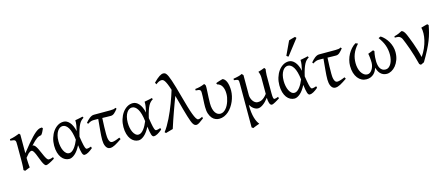

<svg xmlns="http://www.w3.org/2000/svg" viewBox="-57 -1492 5771 2476"><g transform="rotate(-15 2828.5 -253.5)"><path d="M503.4 -40Q483.4 -27.3 465.6 -17.3Q447.8 -7.3 432.6 0Q417.5 7.3 406.2 11.2Q395 15.1 388.7 15.1Q375.5 15.1 363.5 -1.7Q351.6 -18.6 340.3 -43.9Q329.1 -69.3 318.4 -98.9Q307.6 -128.4 296.6 -153.8Q285.6 -179.2 274.2 -196Q262.7 -212.9 250 -212.9Q241.2 -212.9 230 -206.8Q218.8 -200.7 207 -190.4L166 -142.1Q166 -127.9 166.7 -109.6Q167.5 -91.3 168.5 -72.8Q169.4 -54.2 170.9 -38.1Q172.4 -22 173.8 -12.2Q167.5 -9.8 158.7 -6.3Q149.9 -2.9 140.4 0.7Q130.9 4.4 121.6 8.3Q112.3 12.2 105 15.1L86.4 0Q87.9 -7.8 89.1 -20.8Q90.3 -33.7 91.1 -49.8Q91.8 -65.9 92.3 -84.7Q92.8 -103.5 92.8 -123V-328.6Q92.8 -355.5 91.6 -370.6Q90.3 -385.7 83.7 -393.6Q77.1 -401.4 62.5 -404.5Q47.9 -407.7 21 -410.2V-429.7Q39.1 -432.6 57.4 -437Q75.7 -441.4 92.8 -447Q109.9 -452.6 125 -458.3Q140.1 -463.9 152.3 -468.8L166 -452.1V-203.1Q214.8 -265.6 252.2 -309.6Q289.6 -353.5 317.6 -383.1Q345.7 -412.6 366.5 -429.7Q387.2 -446.8 403.3 -455.6Q419.4 -464.4 432.4 -466.6Q445.3 -468.8 458 -468.8Q461.4 -464.4 463.4 -460.9L466.8 -455.6Q467.3 -454.6 467.8 -454.1Q458 -430.2 446.5 -408.9Q435.1 -387.7 423.8 -376Q407.7 -373.5 394 -369.1Q380.4 -364.7 364.5 -354Q348.6 -343.3 328.6 -324.5Q308.6 -305.7 280.3 -274.4H284.7Q300.3 -274.4 314.2 -257.6Q328.1 -240.7 340.8 -215.8Q353.5 -190.9 365.7 -161.4Q377.9 -131.8 389.9 -106.9Q401.9 -82 413.8 -65.2Q425.8 -48.3 438.5 -48.3Q446.8 -48.3 453.6 -49.1Q460.4 -49.8 467.3 -51.5Q474.1 -53.2 481.4 -55.9Q488.8 -58.6 498.5 -62Z M714.8 -57.6Q733.9 -57.6 752 -70.3Q770 -83 786.1 -103.8Q802.2 -124.5 815.9 -150.6Q829.6 -176.8 840.3 -203.1Q827.1 -313.5 795.2 -365.5Q763.2 -417.5 719.7 -417.5Q701.2 -417.5 683.1 -406.7Q665 -396 650.6 -374Q636.2 -352.1 627.2 -318.8Q618.2 -285.6 618.2 -240.7Q618.2 -206.1 624.8 -173.1Q631.3 -140.1 643.8 -114.5Q656.2 -88.9 674.1 -73.2Q691.9 -57.6 714.8 -57.6ZM1009.3 -451.2Q990.7 -440.4 975.6 -425.3Q960.4 -410.2 947 -384.8Q933.6 -359.4 921.1 -321.8Q908.7 -284.2 896 -228.5Q902.3 -187.5 907.5 -158.7Q912.6 -129.9 917.2 -110.6Q921.9 -91.3 926 -79.8Q930.2 -68.4 934.1 -62.7Q938 -57.1 941.9 -55.4Q945.8 -53.7 949.7 -53.7Q957.5 -53.7 972.9 -56.9Q988.3 -60.1 1005.9 -66.9Q1006.8 -62.5 1008.3 -57.6Q1009.8 -52.7 1011.7 -44.9Q978 -16.1 949.7 -0.7Q921.4 14.6 900.9 14.6Q890.6 14.6 883.3 7.3Q876 0 870.1 -16.6Q864.3 -33.2 859.4 -60.3Q854.5 -87.4 849.6 -127Q812.5 -54.2 771.7 -19.8Q731 14.6 696.8 14.6Q667.5 14.6 640.9 1Q614.3 -12.7 594 -39.8Q573.7 -66.9 561.8 -107.4Q549.8 -147.9 549.8 -201.2Q549.8 -253.9 564.7 -302.5Q579.6 -351.1 605.7 -387.9Q631.8 -424.8 667.5 -446.8Q703.1 -468.8 745.1 -468.8Q789.6 -468.8 825.4 -428.2Q861.3 -387.7 879.9 -307.1Q889.2 -346.2 894.8 -382.6Q900.4 -418.9 898.4 -447.3Q909.2 -449.2 921.9 -451.7Q934.6 -454.1 948.2 -456.8Q961.9 -459.5 975.1 -462.4Q988.3 -465.3 1000 -468.8Q1003.9 -463.4 1005.4 -459Q1006.8 -454.6 1009.3 -451.2Z M1399.9 -62Q1372.1 -43.5 1349.9 -29.1Q1327.6 -14.6 1308.8 -4.9Q1290 4.9 1273.7 9.8Q1257.3 14.6 1241.7 14.6Q1221.2 14.6 1207 3.2Q1192.9 -8.3 1184.1 -26.4Q1175.3 -44.4 1171.4 -66.9Q1167.5 -89.4 1167.5 -111.3Q1167.5 -168 1174.6 -238Q1181.6 -308.1 1188.5 -387.2Q1175.8 -387.7 1164.8 -387.9Q1153.8 -388.2 1145 -388.2H1125Q1105 -388.2 1087.6 -381.6Q1070.3 -375 1045.9 -359.9L1035.6 -377Q1047.4 -391.1 1060.5 -404.8Q1073.7 -418.5 1087.9 -429.4Q1102.1 -440.4 1117.2 -447.3Q1132.3 -454.1 1147.9 -454.1H1366.7Q1391.1 -454.1 1408.9 -456.8Q1426.8 -459.5 1438 -468.8L1451.2 -454.1Q1426.3 -422.4 1404.1 -402.8Q1381.8 -383.3 1356.4 -383.3Q1335.4 -383.3 1304.9 -384Q1274.4 -384.8 1242.2 -385.7Q1238.3 -321.3 1237.1 -269Q1235.8 -216.8 1235.8 -175.3Q1235.8 -159.7 1237.1 -138.7Q1238.3 -117.7 1243.4 -98.9Q1248.5 -80.1 1258.1 -66.9Q1267.6 -53.7 1284.7 -53.7Q1293.9 -53.7 1304 -55.4Q1314 -57.1 1326.2 -60.8Q1338.4 -64.5 1353.5 -70.1Q1368.7 -75.7 1388.2 -84Z M1640.1 -57.6Q1659.2 -57.6 1677.2 -70.3Q1695.3 -83 1711.4 -103.8Q1727.5 -124.5 1741.2 -150.6Q1754.9 -176.8 1765.6 -203.1Q1752.4 -313.5 1720.5 -365.5Q1688.5 -417.5 1645 -417.5Q1626.5 -417.5 1608.4 -406.7Q1590.3 -396 1575.9 -374Q1561.5 -352.1 1552.5 -318.8Q1543.5 -285.6 1543.5 -240.7Q1543.5 -206.1 1550 -173.1Q1556.6 -140.1 1569.1 -114.5Q1581.5 -88.9 1599.4 -73.2Q1617.2 -57.6 1640.1 -57.6ZM1934.6 -451.2Q1916 -440.4 1900.9 -425.3Q1885.7 -410.2 1872.3 -384.8Q1858.9 -359.4 1846.4 -321.8Q1834 -284.2 1821.3 -228.5Q1827.6 -187.5 1832.8 -158.7Q1837.9 -129.9 1842.5 -110.6Q1847.2 -91.3 1851.3 -79.8Q1855.5 -68.4 1859.4 -62.7Q1863.3 -57.1 1867.2 -55.4Q1871.1 -53.7 1875 -53.7Q1882.8 -53.7 1898.2 -56.9Q1913.6 -60.1 1931.2 -66.9Q1932.1 -62.5 1933.6 -57.6Q1935.1 -52.7 1937 -44.9Q1903.3 -16.1 1875 -0.7Q1846.7 14.6 1826.2 14.6Q1815.9 14.6 1808.6 7.3Q1801.3 0 1795.4 -16.6Q1789.6 -33.2 1784.7 -60.3Q1779.8 -87.4 1774.9 -127Q1737.8 -54.2 1697 -19.8Q1656.2 14.6 1622.1 14.6Q1592.8 14.6 1566.2 1Q1539.6 -12.7 1519.3 -39.8Q1499 -66.9 1487.1 -107.4Q1475.1 -147.9 1475.1 -201.2Q1475.1 -253.9 1490 -302.5Q1504.9 -351.1 1531 -387.9Q1557.1 -424.8 1592.8 -446.8Q1628.4 -468.8 1670.4 -468.8Q1714.8 -468.8 1750.7 -428.2Q1786.6 -387.7 1805.2 -307.1Q1814.5 -346.2 1820.1 -382.6Q1825.7 -418.9 1823.7 -447.3Q1834.5 -449.2 1847.2 -451.7Q1859.9 -454.1 1873.5 -456.8Q1887.2 -459.5 1900.4 -462.4Q1913.6 -465.3 1925.3 -468.8Q1929.2 -463.4 1930.7 -459Q1932.1 -454.6 1934.6 -451.2Z M2495.1 -44.9Q2458.5 -17.1 2434.8 -1.2Q2411.1 14.6 2394.5 14.6Q2381.3 14.6 2370.8 8.5Q2360.4 2.4 2350.3 -12.9Q2340.3 -28.3 2330.1 -55.4Q2319.8 -82.5 2306.9 -124.3Q2293.9 -166 2277.8 -224.9Q2261.7 -283.7 2240.7 -362.8L2225.6 -417Q2207 -368.2 2189.5 -320.3Q2171.9 -272.5 2154.3 -223.1Q2136.7 -173.8 2118.9 -121.8Q2101.1 -69.8 2083 -12.7Q2073.2 -10.3 2060.3 -6.6Q2047.4 -2.9 2033.7 1Q2020 4.9 2007.3 8.5Q1994.6 12.2 1985.8 14.6L1971.2 -1Q1995.1 -31.2 2018.1 -70.3Q2041 -109.4 2062.7 -153.3Q2084.5 -197.3 2104.5 -244.4Q2124.5 -291.5 2141.8 -337.4Q2159.2 -383.3 2173.8 -426.3Q2188.5 -469.2 2199.2 -505.4Q2183.1 -555.7 2170.2 -585.9Q2157.2 -616.2 2146.2 -632.6Q2135.3 -648.9 2125.2 -654.1Q2115.2 -659.2 2105 -659.2Q2087.9 -659.2 2070.1 -651.1Q2052.2 -643.1 2028.3 -624.5L2016.6 -649.4Q2041 -674.3 2060.8 -691.2Q2080.6 -708 2096.4 -718.3Q2112.3 -728.5 2124.8 -732.9Q2137.2 -737.3 2147.5 -737.3Q2158.7 -737.3 2168.5 -733.6Q2178.2 -730 2188.2 -717.5Q2198.2 -705.1 2209 -681.4Q2219.7 -657.7 2233.4 -617.4Q2247.1 -577.1 2264.4 -517.8Q2281.7 -458.5 2304.2 -375Q2323.7 -302.7 2341.3 -242.7Q2358.9 -182.6 2375 -139.6Q2391.1 -96.7 2405.8 -72.8Q2420.4 -48.8 2434.1 -48.8Q2439.9 -48.8 2444.8 -49.6Q2449.7 -50.3 2455.8 -52.2Q2461.9 -54.2 2470 -57.9Q2478 -61.5 2490.2 -66.9Z M2938.5 -296.4Q2938 -262.2 2929.9 -225.8Q2921.9 -189.5 2907 -155Q2892.1 -120.6 2870.8 -89.6Q2849.6 -58.6 2823 -35.4Q2796.4 -12.2 2764.9 1.5Q2733.4 15.1 2698.2 15.1Q2674.8 15.1 2649.9 5.4Q2625 -4.4 2605 -27.3Q2585 -50.3 2572 -87.6Q2559.1 -125 2559.1 -180.2Q2559.1 -206.1 2560.1 -228.3Q2561 -250.5 2562.3 -272.5Q2563.5 -294.4 2564.5 -317.4Q2565.4 -340.3 2565.4 -367.2Q2565.4 -380.4 2563.5 -389.4Q2561.5 -398.4 2554.4 -404.3Q2547.4 -410.2 2533.9 -413.1Q2520.5 -416 2497.1 -417V-436.5Q2530.8 -439.5 2561 -447Q2591.3 -454.6 2624.5 -468.8L2638.7 -449.7Q2641.6 -437 2640.9 -413.1Q2640.1 -389.2 2638.4 -357.2Q2636.7 -325.2 2634.5 -287.1Q2632.3 -249 2632.3 -209Q2632.3 -165.5 2640.4 -134.5Q2648.4 -103.5 2661.9 -83.5Q2675.3 -63.5 2692.6 -54Q2710 -44.4 2729 -44.4Q2751 -44.4 2770 -55.4Q2789.1 -66.4 2804.7 -84.5Q2820.3 -102.5 2832.3 -125.7Q2844.2 -148.9 2852.5 -174.1Q2860.8 -199.2 2865.2 -224.1Q2869.6 -249 2869.6 -270Q2870.1 -299.8 2865 -325.2Q2859.9 -350.6 2849.6 -370.1Q2839.4 -389.6 2823.2 -402.6Q2807.1 -415.5 2785.6 -420.4L2776.9 -439Q2786.1 -442.9 2798.1 -447.3Q2810.1 -451.7 2823 -455.6Q2835.9 -459.5 2848.1 -462.9Q2860.4 -466.3 2869.6 -468.8Q2885.3 -463.9 2897.9 -450Q2910.6 -436 2919.7 -414.1Q2928.7 -392.1 2933.6 -362.5Q2938.5 -333 2938.5 -296.4Z M3507.8 -40Q3493.2 -30.8 3477.5 -21.2Q3461.9 -11.7 3447.3 -3.7Q3432.6 4.4 3420.2 9.5Q3407.7 14.6 3399.4 14.6Q3389.2 14.6 3381.8 6.3Q3374.5 -2 3369.6 -15.9Q3364.7 -29.8 3362.1 -48.3Q3359.4 -66.9 3358.9 -87.9Q3319.3 -36.6 3282.5 -11Q3245.6 14.6 3217.3 14.6Q3188.5 14.6 3160.6 -4.9Q3132.8 -24.4 3111.3 -59.6V-56.6Q3110.8 -2.4 3116.5 40.3Q3122.1 83 3131.6 115.5Q3141.1 147.9 3153.6 171.4Q3166 194.8 3178.7 210Q3171.4 212.4 3158.9 216.8Q3146.5 221.2 3133.1 226.3Q3119.6 231.4 3107.7 236.3Q3095.7 241.2 3089.8 244.1L3070.8 230V-356.9Q3070.8 -376 3069.6 -386.7Q3068.4 -397.5 3062.3 -403.3Q3056.2 -409.2 3043.5 -411.9Q3030.8 -414.6 3007.8 -417V-436.5Q3026.9 -439.9 3042.7 -442.9Q3058.6 -445.8 3072.8 -449.5Q3086.9 -453.1 3099.9 -457.5Q3112.8 -461.9 3125.5 -468.8L3127.4 -466.3Q3129.9 -463.9 3132.8 -460.7Q3135.7 -457.5 3138.9 -453.9Q3142.1 -450.2 3144 -447.8V-178.7Q3144 -161.6 3150.4 -141.6Q3156.7 -121.6 3168.2 -104.2Q3179.7 -86.9 3196.3 -75.2Q3212.9 -63.5 3233.4 -63.5Q3246.6 -63.5 3260.5 -65.9Q3274.4 -68.4 3289.8 -76.4Q3305.2 -84.5 3322.3 -99.6Q3339.4 -114.7 3358.9 -140.1V-365.2Q3358.9 -373 3357.2 -384Q3355.5 -395 3352.8 -405.8Q3350.1 -416.5 3346.9 -425.8Q3343.8 -435.1 3340.3 -439.5Q3361.8 -445.3 3384 -452.9Q3406.2 -460.4 3426.3 -468.8L3439.9 -449.7Q3438 -437 3435.5 -419.2Q3433.1 -401.4 3432.1 -370.6V-130.9Q3432.1 -85.4 3436.5 -67.1Q3440.9 -48.8 3451.2 -48.8Q3461.9 -48.8 3474.4 -52.5Q3486.8 -56.2 3502.9 -62.5Z M3721.7 -57.6Q3740.7 -57.6 3758.8 -70.3Q3776.9 -83 3793 -103.8Q3809.1 -124.5 3822.8 -150.6Q3836.4 -176.8 3847.2 -203.1Q3834 -313.5 3802 -365.5Q3770 -417.5 3726.6 -417.5Q3708 -417.5 3689.9 -406.7Q3671.9 -396 3657.5 -374Q3643.1 -352.1 3634 -318.8Q3625 -285.6 3625 -240.7Q3625 -206.1 3631.6 -173.1Q3638.2 -140.1 3650.6 -114.5Q3663.1 -88.9 3680.9 -73.2Q3698.7 -57.6 3721.7 -57.6ZM4016.1 -451.2Q3997.6 -440.4 3982.4 -425.3Q3967.3 -410.2 3953.9 -384.8Q3940.4 -359.4 3928 -321.8Q3915.5 -284.2 3902.8 -228.5Q3909.2 -187.5 3914.3 -158.7Q3919.4 -129.9 3924.1 -110.6Q3928.7 -91.3 3932.9 -79.8Q3937 -68.4 3940.9 -62.7Q3944.8 -57.1 3948.7 -55.4Q3952.6 -53.7 3956.5 -53.7Q3964.4 -53.7 3979.7 -56.9Q3995.1 -60.1 4012.7 -66.9Q4013.7 -62.5 4015.1 -57.6Q4016.6 -52.7 4018.6 -44.9Q3984.9 -16.1 3956.5 -0.7Q3928.2 14.6 3907.7 14.6Q3897.5 14.6 3890.1 7.3Q3882.8 0 3877 -16.6Q3871.1 -33.2 3866.2 -60.3Q3861.3 -87.4 3856.4 -127Q3819.3 -54.2 3778.6 -19.8Q3737.8 14.6 3703.6 14.6Q3674.3 14.6 3647.7 1Q3621.1 -12.7 3600.8 -39.8Q3580.6 -66.9 3568.6 -107.4Q3556.6 -147.9 3556.6 -201.2Q3556.6 -253.9 3571.5 -302.5Q3586.4 -351.1 3612.5 -387.9Q3638.7 -424.8 3674.3 -446.8Q3710 -468.8 3752 -468.8Q3796.4 -468.8 3832.3 -428.2Q3868.2 -387.7 3886.7 -307.1Q3896 -346.2 3901.6 -382.6Q3907.2 -418.9 3905.3 -447.3Q3916 -449.2 3928.7 -451.7Q3941.4 -454.1 3955.1 -456.8Q3968.8 -459.5 3981.9 -462.4Q3995.1 -465.3 4006.8 -468.8Q4010.7 -463.4 4012.2 -459Q4013.7 -454.6 4016.1 -451.2ZM3768.1 -529.3Q3764.2 -530.3 3761.2 -531.5Q3758.3 -532.7 3755.4 -534.7Q3752.4 -536.6 3749.5 -539.1Q3746.6 -541.5 3742.2 -545.4L3828.1 -728.5Q3835.9 -731.4 3846.7 -734.6Q3857.4 -737.8 3869.1 -741.2Q3880.9 -744.6 3892.3 -747.3Q3903.8 -750 3913.1 -752.4L3928.2 -735.4Z M4406.7 -62Q4378.9 -43.5 4356.7 -29.1Q4334.5 -14.6 4315.7 -4.9Q4296.9 4.9 4280.5 9.8Q4264.2 14.6 4248.5 14.6Q4228 14.6 4213.9 3.2Q4199.7 -8.3 4190.9 -26.4Q4182.1 -44.4 4178.2 -66.9Q4174.3 -89.4 4174.3 -111.3Q4174.3 -168 4181.4 -238Q4188.5 -308.1 4195.3 -387.2Q4182.6 -387.7 4171.6 -387.9Q4160.6 -388.2 4151.9 -388.2H4131.8Q4111.8 -388.2 4094.5 -381.6Q4077.1 -375 4052.7 -359.9L4042.5 -377Q4054.2 -391.1 4067.4 -404.8Q4080.6 -418.5 4094.7 -429.4Q4108.9 -440.4 4124 -447.3Q4139.2 -454.1 4154.8 -454.1H4373.5Q4397.9 -454.1 4415.8 -456.8Q4433.6 -459.5 4444.8 -468.8L4458 -454.1Q4433.1 -422.4 4410.9 -402.8Q4388.7 -383.3 4363.3 -383.3Q4342.3 -383.3 4311.8 -384Q4281.2 -384.8 4249 -385.7Q4245.1 -321.3 4243.9 -269Q4242.7 -216.8 4242.7 -175.3Q4242.7 -159.7 4243.9 -138.7Q4245.1 -117.7 4250.2 -98.9Q4255.4 -80.1 4264.9 -66.9Q4274.4 -53.7 4291.5 -53.7Q4300.8 -53.7 4310.8 -55.4Q4320.8 -57.1 4333 -60.8Q4345.2 -64.5 4360.4 -70.1Q4375.5 -75.7 4395 -84Z M5114.7 -229Q5114.7 -172.4 5098.1 -127.2Q5081.5 -82 5055.7 -50.5Q5029.8 -19 4998 -2.2Q4966.3 14.6 4936 14.6Q4908.7 14.6 4887.5 5.1Q4866.2 -4.4 4850.8 -20.5Q4835.4 -36.6 4825.4 -57.4Q4815.4 -78.1 4810.1 -100.6Q4802.2 -79.1 4790.5 -58.3Q4778.8 -37.6 4761.2 -21.5Q4743.7 -5.4 4719.7 4.6Q4695.8 14.6 4663.6 14.6Q4629.9 14.6 4600.6 -0.2Q4571.3 -15.1 4549.3 -43.5Q4527.3 -71.8 4514.6 -112.8Q4502 -153.8 4502 -206.5Q4502 -246.1 4512.5 -285.2Q4522.9 -324.2 4542 -359.4Q4561 -394.5 4587.2 -423.6Q4613.3 -452.6 4645 -471.7Q4647 -470.7 4651.4 -469Q4655.8 -467.3 4660.4 -465.3Q4665 -463.4 4669.4 -461.4Q4673.8 -459.5 4675.8 -458Q4648.4 -428.7 4630.1 -399.4Q4611.8 -370.1 4600.6 -340.8Q4589.4 -311.5 4584.7 -282.2Q4580.1 -252.9 4580.1 -223.6Q4580.1 -189 4587.6 -156.5Q4595.2 -124 4609.9 -99.1Q4624.5 -74.2 4645.8 -59.1Q4667 -43.9 4693.8 -43.9Q4711.4 -43.9 4727.3 -55.4Q4743.2 -66.9 4755.1 -85.2Q4767.1 -103.5 4774.2 -127Q4781.2 -150.4 4781.7 -174.3Q4781.7 -192.4 4780.5 -210.9Q4779.3 -229.5 4777.6 -246.3Q4775.9 -263.2 4773.7 -276.6Q4771.5 -290 4769.5 -297.4Q4790.5 -305.2 4807.9 -312Q4825.2 -318.8 4840.8 -325.2Q4842.8 -322.8 4845.2 -320.1Q4847.7 -317.4 4850.1 -314.9Q4852.5 -312.5 4855 -309.6Q4850.6 -292.5 4847.7 -272Q4845.2 -254.4 4843 -230Q4840.8 -205.6 4841.8 -177.2Q4842.3 -152.8 4846.9 -128.9Q4851.6 -105 4862.3 -86.2Q4873 -67.4 4890.6 -55.7Q4908.2 -43.9 4935.1 -43.9Q4958.5 -43.9 4977.3 -58.3Q4996.1 -72.8 5009.3 -96.4Q5022.5 -120.1 5029.5 -151.1Q5036.6 -182.1 5036.6 -215.3Q5036.6 -250.5 5031.2 -281.5Q5025.9 -312.5 5015.4 -341.8Q5004.9 -371.1 4988.8 -399.4Q4972.7 -427.7 4950.7 -458Q4952.6 -459.5 4957 -461.7Q4961.4 -463.9 4966.1 -465.6Q4970.7 -467.3 4974.9 -469Q4979 -470.7 4981.4 -471.7Q5008.3 -454.6 5032.5 -428.7Q5056.6 -402.8 5075 -371.1Q5093.3 -339.4 5104 -303Q5114.7 -266.6 5114.7 -229Z M5617.7 -453.6Q5608.9 -403.8 5596.4 -356.4Q5584 -309.1 5563.5 -256.8Q5543 -204.6 5511.7 -143.8Q5480.5 -83 5434.6 -5.9Q5426.8 -1.5 5412.8 4.6Q5398.9 10.7 5389.6 15.1L5370.1 0Q5355.5 -60.5 5338.4 -116.5Q5321.3 -172.4 5304.9 -219.5Q5288.6 -266.6 5273.9 -303.2Q5259.3 -339.8 5249.5 -362.8Q5242.2 -379.9 5231 -390.1Q5219.7 -400.4 5210.9 -404.3Q5205.6 -406.7 5195.8 -408Q5186 -409.2 5176.8 -409.7Q5165.5 -410.2 5153.8 -409.7V-428.2Q5184.6 -435.1 5210.4 -446Q5236.3 -457 5257.8 -468.8Q5269 -468.8 5283.7 -454.8Q5298.3 -440.9 5314 -405.8Q5321.8 -386.7 5335.4 -353.3Q5349.1 -319.8 5364.7 -276.6Q5380.4 -233.4 5396 -182.9Q5411.6 -132.3 5423.8 -79.1Q5457.5 -126.5 5479.7 -177.5Q5502 -228.5 5513.4 -277.3Q5524.9 -326.2 5525.6 -369.6Q5526.4 -413.1 5517.6 -445.8Q5540 -452.6 5561.3 -458.3Q5582.5 -463.9 5602.1 -468.8Q5606 -466.3 5610.6 -461.2Q5615.2 -456.1 5617.7 -453.6Z"/></g></svg>

Font: Noto Serif Devanagari
Style: Bold
Weight: 700
Designer: Monotype Design Team
Foundry: Monotype Imaging Inc.
Version: Version 1.01